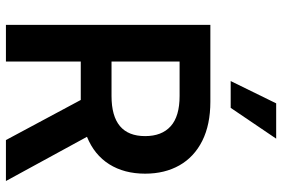

<svg xmlns="http://www.w3.org/2000/svg" viewBox="-176 -800 975 664"><g transform="rotate(90 312.0 -467.5)"><path d="M65.4 -707H331.1Q410.6 -707 466.6 -679Q522.5 -650.9 551.3 -600.1Q580.1 -549.3 580.1 -481.4Q580.1 -409.2 547.6 -357.4Q515.1 -305.7 452.6 -280.3L605.5 0H463.9L325.2 -258.8H192.4V0H65.4ZM311.5 -365.2Q450.2 -365.2 450.2 -481.4Q450.2 -539.1 416 -569.8Q381.8 -600.6 311.5 -600.6H192.4V-365.2ZM336.9 -934.6H459L352.5 -777.3H259.8Z"/></g></svg>

Font: Pretendard GOV SemiBold
Style: Regular
Weight: 600
Designer: Base glyphs from Inter by Rasmus Andersson; Hangeul glyphs from Noto Sans CJK(Source Han Sans) by Jang Soo-young and Kan
Foundry: Kil Hyung-jin
Version: Version 1.309